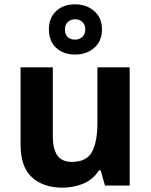

<svg xmlns="http://www.w3.org/2000/svg" viewBox="-20 -857 697 887"><path d="M579 -546V0H465L445 -70H437Q411 -28 365.5 -9Q320 10 269 10Q181 10 128 -37.5Q75 -85 75 -190V-546H224V-227Q224 -169 245 -139Q266 -109 312 -109Q380 -109 405 -155.5Q430 -202 430 -289V-546ZM327 -605Q273 -605 239.5 -636Q206 -667 206 -721Q206 -775 239.5 -806Q273 -837 327 -837Q379 -837 415 -806Q451 -775 451 -722Q451 -667 415.5 -636Q380 -605 327 -605ZM327 -674Q347 -674 360.5 -686.5Q374 -699 374 -721Q374 -743 360.5 -755.5Q347 -768 327 -768Q307 -768 293.5 -755.5Q280 -743 280 -721Q280 -699 292 -686.5Q304 -674 327 -674Z"/></svg>

Font: Noto Sans Myanmar
Style: Bold
Weight: 700
Designer: Monotype Design Team
Foundry: Monotype Imaging Inc.
Version: Version 2.107; ttfautohint (v1.8.4.7-5d5b)